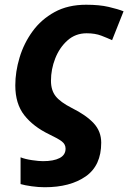

<svg xmlns="http://www.w3.org/2000/svg" viewBox="-20 -576 536 802"><path d="M167 206.1Q140.6 206.1 112.3 202.1Q84 198.2 65.9 192.9V81.1Q85.4 88.9 113.8 93Q142.1 97.2 159.2 97.2Q204.1 97.2 229 84.2Q253.9 71.3 253.9 44.9Q253.9 26.9 238.5 14.9Q223.1 2.9 185.1 -15.1Q119.1 -46.9 81.5 -94.7Q43.9 -142.6 43.9 -219.2Q43.9 -276.4 61.8 -335.7Q79.6 -395 116 -445.1Q152.3 -495.1 208 -525.6Q263.7 -556.2 339.8 -556.2Q395.5 -556.2 434.1 -547.1Q472.7 -538.1 496.1 -528.8L448.2 -408.2Q429.2 -417 403.3 -427Q377.4 -437 341.8 -437Q295.4 -437 262 -407.2Q228.5 -377.4 210.7 -332Q192.9 -286.6 192.9 -238.8Q192.9 -199.2 212.4 -174.3Q231.9 -149.4 279.8 -125Q339.8 -95.2 371.3 -61.3Q402.8 -27.3 402.8 20Q402.8 115.7 337.9 160.9Q272.9 206.1 167 206.1Z"/></svg>

Font: Open Sans
Style: Bold Italic
Weight: 700
Italic angle: -12°
Designer: Monotype Design Team
Foundry: Monotype Imaging Inc.
Version: Version 3.003; ttfautohint (v1.8.4)